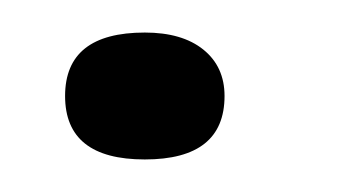

<svg xmlns="http://www.w3.org/2000/svg" viewBox="-20 -401 213 118"><path d="M118 -342Q118 -303 69 -303Q20 -303 20 -342Q20 -381 69 -381Q92 -381 105 -370.5Q118 -360 118 -342Z"/></svg>

Font: Jura
Style: Regular
Weight: 400
Designer: Ed Merritt
Foundry: Ten by Twenty
Version: Version 1.007